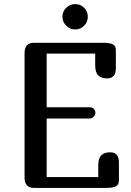

<svg xmlns="http://www.w3.org/2000/svg" viewBox="-20 -918 641 938"><path d="M503 -535Q475 -535 460 -549.5Q445 -564 445 -600V-656H208V-394H418Q432 -394 439 -385.5Q446 -377 446 -366Q446 -356 437.5 -347.5Q429 -339 418 -339H208V-53H460V-109Q460 -145 475 -159.5Q490 -174 518 -174Q561 -174 561 -124V-37Q561 -15 545.5 -7.5Q530 0 501 0H146Q100 0 100 -50V-659Q100 -709 146 -709H486Q515 -709 530.5 -702Q546 -695 546 -672V-585Q546 -535 503 -535ZM285 -836Q285 -862 303.5 -880Q322 -898 347 -898Q373 -898 391 -880Q409 -862 409 -836Q409 -811 391 -792.5Q373 -774 347 -774Q322 -774 303.5 -792.5Q285 -811 285 -836Z"/></svg>

Font: Marmelad
Style: Regular
Weight: 400
Designer: Manvel Shmavonyan
Foundry: Cyreal
Version: Version 1.110; ttfautohint (v1.8.4.7-5d5b)